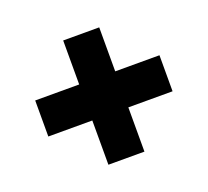

<svg xmlns="http://www.w3.org/2000/svg" viewBox="-93 -648 786 726"><g transform="rotate(-20 300.0 -285.0)"><path d="M550 -358V-213H372V-35H227V-213H50V-358H227V-535H372V-358Z"/></g></svg>

Font: Arvo
Style: Bold
Weight: 700
Designer: Anton Koovit (Cyrillic Expansion: Cyreal)
Foundry: Anton Koovit, Yassin Baggar
Version: Version 3.000